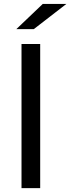

<svg xmlns="http://www.w3.org/2000/svg" viewBox="-20 -969 362 989"><path d="M64 -818.8 200.2 -948.7H321.8L153.8 -818.8ZM90.8 0V-742.2H187V0Z"/></svg>

Font: Montserrat Medium
Style: Regular
Weight: 500
Designer: Julieta Ulanovsky
Foundry: Julieta Ulanovsky
Version: Version 7.200